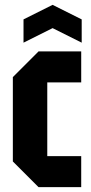

<svg xmlns="http://www.w3.org/2000/svg" viewBox="-20 -772 375 792"><path d="M33 -106V-454L139 -560H315V-432H175V-128H315V0H139ZM77 -596V-692L197 -752L317 -692V-596L197 -656Z"/></svg>

Font: Tektur Condensed SemiBold
Style: Regular
Weight: 600
Width: 3
Designer: Adam Jagosz
Foundry: Adam Jagosz
Version: Version 1.005;gftools[0.9.30]